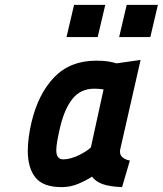

<svg xmlns="http://www.w3.org/2000/svg" viewBox="-20 -758 668 788"><path d="M284 -738H412L381 -606H253ZM500 -738H628L597 -606H469ZM473 -143Q470 -124 481.5 -113.5Q493 -103 513 -99L481 10Q430 8 401 -2.5Q372 -13 358 -33Q333 -17 301 -3.5Q269 10 233 10Q157 10 125.5 -29.5Q94 -69 94 -139Q94 -165 98 -195Q102 -225 109 -255Q137 -373 202.5 -441Q268 -509 375 -509Q404 -509 423 -506Q442 -503 458 -498L557 -512ZM240 -104Q254 -104 270.5 -108.5Q287 -113 302.5 -120.5Q318 -128 331.5 -136.5Q345 -145 353 -153L405 -391Q387 -394 367 -394Q311 -394 278 -353Q245 -312 227 -237Q220 -207 215.5 -182.5Q211 -158 211 -141Q211 -104 240 -104Z"/></svg>

Font: Panefresco 999wt
Style: Italic
Weight: 900
Version: Version 1.001